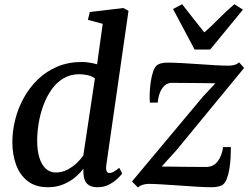

<svg xmlns="http://www.w3.org/2000/svg" viewBox="-20 -854 1146 886"><path d="M470.5 -92Q468 -74 471.8 -64.8Q475.5 -55.5 484.5 -55.5Q493.5 -55.5 504 -61.2Q514.5 -67 530.5 -79.5L544 -53Q539 -46.5 523.8 -31.2Q508.5 -16 484.8 -3Q461 10 429.5 10Q398 10 382 -6Q366 -22 365 -55.5L364.5 -75.5Q349.5 -55 326 -35.2Q302.5 -15.5 271 -2.8Q239.5 10 201.5 10Q144 10 107.8 -18.2Q71.5 -46.5 54.2 -93.8Q37 -141 37 -198.5Q37 -249 50 -301.2Q63 -353.5 89 -401Q115 -448.5 153.5 -486.2Q192 -524 243.2 -546Q294.5 -568 357.5 -568Q374 -568 392.8 -565Q411.5 -562 428 -557.5L454 -744L385.5 -762.5L394.5 -798.5L549.5 -817L573 -804ZM418 -492.5Q403 -503 384 -507.2Q365 -511.5 345.5 -511.5Q304.5 -511.5 272.5 -492.2Q240.5 -473 217.8 -440.5Q195 -408 180.2 -368Q165.5 -328 158.5 -285.5Q151.5 -243 151.5 -204.5Q151.5 -160 161.5 -127Q171.5 -94 191 -76Q210.5 -58 237.5 -58Q265.5 -58 290 -70.5Q314.5 -83 333.8 -101.2Q353 -119.5 364.5 -137ZM974 -469.5Q961 -470 938.8 -470.2Q916.5 -470.5 890 -470.8Q863.5 -471 838.5 -471.2Q813.5 -471.5 794.5 -471.5Q775.5 -471.5 768.5 -471.5Q750 -470 737 -456.8Q724 -443.5 716.8 -423.2Q709.5 -403 708 -380.5H671.5Q670 -396.5 670.8 -422.2Q671.5 -448 675.5 -475.5Q679.5 -503 687 -524.8Q694.5 -546.5 706.5 -554.5Q712.5 -558.5 723.5 -561.8Q734.5 -565 752.5 -565Q779.5 -565 817.8 -563Q856 -561 897 -558Q938 -555 974.5 -553Q1011 -551 1033 -551Q1047.5 -551 1060 -554Q1072.5 -557 1083.5 -566L1106.5 -540.5L793.5 -160L726 -85.5Q746 -85.5 774.8 -85Q803.5 -84.5 833.5 -84.2Q863.5 -84 889.8 -83.8Q916 -83.5 931 -83.5Q965 -83.5 984.5 -109.2Q1004 -135 1009.5 -175.5H1045.5Q1045.5 -156 1044.2 -129.2Q1043 -102.5 1038.8 -76.2Q1034.5 -50 1026.8 -29.5Q1019 -9 1006 0Q1000 3.5 987.2 6.8Q974.5 10 956.5 10Q928.5 10 888.5 7.5Q848.5 5 805.8 2Q763 -1 725.8 -3.2Q688.5 -5.5 666 -5.5Q654 -5.5 640.5 -1.8Q627 2 616.5 11L589 -16.5L916 -407.5ZM878 -625.5 778.5 -812.5 820.5 -834.5Q845.5 -802.5 871 -769.8Q896.5 -737 923 -704.5Q960 -737 991.8 -769.8Q1023.5 -802.5 1061.5 -834.5L1101 -809.5L950 -625.5Z"/></svg>

Font: Merriweather Medium
Style: Italic
Weight: 500
Italic angle: -7.8°
Version: Version 2.101